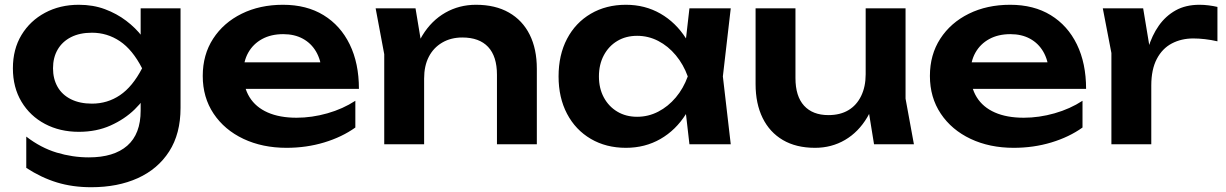

<svg xmlns="http://www.w3.org/2000/svg" viewBox="-20 -604 5132 804"><path d="M569 -141V-240L575 -261V-385L569 -406V-569H736V-152Q736 -44 688.5 30Q641 104 557 142Q473 180 362 180Q284 180 218.5 160Q153 140 90 99V-32Q151 15 217.5 35Q284 55 352 55Q457 55 513 6Q569 -43 569 -141ZM310 -52Q231 -52 168.5 -85Q106 -118 70 -178Q34 -238 34 -318Q34 -398 70 -457.5Q106 -517 168.5 -550.5Q231 -584 310 -584Q370 -584 419.5 -565.5Q469 -547 508.5 -517Q548 -487 575 -451.5Q602 -416 616.5 -380.5Q631 -345 631 -316Q631 -279 608.5 -233Q586 -187 544 -146Q502 -105 443 -78.5Q384 -52 310 -52ZM365 -170Q430 -170 482.5 -205.5Q535 -241 575 -318Q535 -396 482 -431.5Q429 -467 365 -467Q314 -467 277.5 -448.5Q241 -430 221.5 -396.5Q202 -363 202 -318Q202 -274 221 -240.5Q240 -207 277 -188.5Q314 -170 365 -170Z M1180 15Q1079 15 999.5 -22.5Q920 -60 874.5 -128Q829 -196 829 -286Q829 -375 872.5 -442Q916 -509 992 -546.5Q1068 -584 1165 -584Q1264 -584 1335 -540.5Q1406 -497 1444.5 -418Q1483 -339 1483 -232H963V-343H1393L1328 -303Q1324 -353 1303.5 -388Q1283 -423 1248 -442Q1213 -461 1166 -461Q1115 -461 1077.5 -440.5Q1040 -420 1019.5 -383.5Q999 -347 999 -298Q999 -239 1025 -197Q1051 -155 1101 -133Q1151 -111 1222 -111Q1286 -111 1351 -129.5Q1416 -148 1468 -182V-70Q1412 -30 1337.5 -7.5Q1263 15 1180 15Z M1553 -569H1720L1756 -352V0H1589V-377ZM1973 -584Q2054 -584 2111 -551.5Q2168 -519 2198 -459Q2228 -399 2228 -316V0H2061V-291Q2061 -368 2024 -407.5Q1987 -447 1916 -447Q1868 -447 1831.5 -425.5Q1795 -404 1775.5 -366Q1756 -328 1756 -275L1701 -304Q1711 -394 1749 -456Q1787 -518 1845 -551Q1903 -584 1973 -584Z M2867 0 2843 -208 2870 -284 2843 -359 2867 -569H3040L3007 -284L3040 0ZM2911 -284Q2895 -194 2852.5 -126.5Q2810 -59 2745.5 -22Q2681 15 2601 15Q2518 15 2454 -22.5Q2390 -60 2354.5 -127.5Q2319 -195 2319 -284Q2319 -374 2354.5 -441.5Q2390 -509 2454 -546.5Q2518 -584 2601 -584Q2681 -584 2745.5 -547Q2810 -510 2853 -442.5Q2896 -375 2911 -284ZM2488 -284Q2488 -234 2508.5 -196Q2529 -158 2565 -136.5Q2601 -115 2648 -115Q2695 -115 2736.5 -136.5Q2778 -158 2810 -196Q2842 -234 2860 -284Q2842 -334 2810 -372.5Q2778 -411 2736.5 -432.5Q2695 -454 2648 -454Q2601 -454 2565 -432.5Q2529 -411 2508.5 -372.5Q2488 -334 2488 -284Z M3393 15Q3314 15 3258.5 -17.5Q3203 -50 3173.5 -110Q3144 -170 3144 -252V-569H3311V-277Q3311 -201 3347 -161.5Q3383 -122 3449 -122Q3498 -122 3532.5 -142.5Q3567 -163 3586 -202Q3605 -241 3605 -293L3659 -264Q3649 -176 3612 -113.5Q3575 -51 3518.5 -18Q3462 15 3393 15ZM3640 0 3605 -216V-569H3772V-191L3807 0Z M4225 15Q4124 15 4044.5 -22.5Q3965 -60 3919.5 -128Q3874 -196 3874 -286Q3874 -375 3917.5 -442Q3961 -509 4037 -546.5Q4113 -584 4210 -584Q4309 -584 4380 -540.5Q4451 -497 4489.5 -418Q4528 -339 4528 -232H4008V-343H4438L4373 -303Q4369 -353 4348.5 -388Q4328 -423 4293 -442Q4258 -461 4211 -461Q4160 -461 4122.5 -440.5Q4085 -420 4064.5 -383.5Q4044 -347 4044 -298Q4044 -239 4070 -197Q4096 -155 4146 -133Q4196 -111 4267 -111Q4331 -111 4396 -129.5Q4461 -148 4513 -182V-70Q4457 -30 4382.5 -7.5Q4308 15 4225 15Z M4598 -569H4767L4801 -364V0H4634V-382ZM5078 -575V-431Q5052 -437 5026 -440Q5000 -443 4977 -443Q4927 -443 4887 -422Q4847 -401 4824 -357Q4801 -313 4801 -246L4766 -288Q4772 -349 4788 -402.5Q4804 -456 4832.5 -496.5Q4861 -537 4903 -560.5Q4945 -584 5003 -584Q5022 -584 5041.5 -581.5Q5061 -579 5078 -575Z"/></svg>

Font: Unbounded Medium
Style: Regular
Weight: 500
Designer: Luke Prowse, Jean-Baptiste Morizot, Fátima Lázaro, Florian Runge
Foundry: NaN
Version: Version 1.700